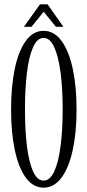

<svg xmlns="http://www.w3.org/2000/svg" viewBox="-20 -853 402 884"><path d="M180.5 11Q132.5 11 99 -34.8Q65.5 -80.5 48.2 -161.8Q31 -243 31 -349Q31 -455.5 48.2 -537.2Q65.5 -619 99 -665Q132.5 -711 180.5 -711Q229 -711 263 -665Q297 -619 314.8 -537.2Q332.5 -455.5 332.5 -349Q332.5 -243 314.8 -161.8Q297 -80.5 263 -34.8Q229 11 180.5 11ZM180.5 -21.5Q210 -21.5 229.5 -63.2Q249 -105 258.8 -179Q268.5 -253 268.5 -349Q268.5 -445 258.8 -519.5Q249 -594 229.5 -636.2Q210 -678.5 180.5 -678.5Q151.5 -678.5 132.5 -636.2Q113.5 -594 104.2 -519.5Q95 -445 95 -349Q95 -253 104.2 -179Q113.5 -105 132.5 -63.2Q151.5 -21.5 180.5 -21.5ZM90 -729.5 164 -833H199L272 -729.5H237.5L181 -799L125 -729.5Z"/></svg>

Font: Imbue 10pt Light
Style: Regular
Weight: 300
Designer: Tyler Finck
Foundry: Etcetera Type Company
Version: Version 1.102; ttfautohint (v1.8.3)